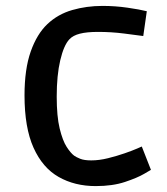

<svg xmlns="http://www.w3.org/2000/svg" viewBox="-20 -617 566 650"><path d="M304 13Q233 13 178.5 -18Q124 -49 93.5 -117Q63 -185 63 -294Q63 -383 84 -442.5Q105 -502 140.5 -535.5Q176 -569 224.5 -583Q273 -597 327 -597Q370 -597 411.5 -591Q453 -585 477 -579L465 -495Q443 -498 400 -503.5Q357 -509 312 -509Q274 -509 250.5 -503Q227 -497 215 -484Q196 -464 184 -413Q172 -362 172 -290Q172 -223 182 -182Q192 -141 205.5 -120Q219 -99 231 -90Q238 -85 251.5 -79.5Q265 -74 289 -74Q316 -74 346 -81.5Q376 -89 402 -98Q428 -107 444 -114Q460 -121 460 -121L491 -42Q491 -42 468 -28.5Q445 -15 403 -1Q361 13 304 13Z"/></svg>

Font: Ruda SemiBold
Style: Regular
Weight: 600
Designer: Mariela Monsalve and Angelina Sanchez
Foundry: Mariela Monsalve and Angelina Sanchez
Version: Version 2.001